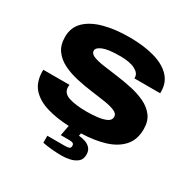

<svg xmlns="http://www.w3.org/2000/svg" viewBox="-195 -884 1257 1271"><g transform="rotate(30 433.5 -248.0)"><path d="M440 204Q402 204 360 200Q318 196 292 190V137H426Q445 137 457 133Q469 129 469 113Q469 99 460 94Q451 89 428 89H367L382 10Q287 6 212 -16.5Q137 -39 94 -86.5Q51 -134 50 -217Q50 -219 50.5 -222Q51 -225 51 -228H251Q249 -220 249 -211Q249 -165 300.5 -148Q352 -131 437 -131Q475 -131 516 -135.5Q557 -140 585 -153Q613 -166 613 -192Q613 -216 583.5 -229Q554 -242 505.5 -249.5Q457 -257 398.5 -264.5Q340 -272 281.5 -285Q223 -298 174 -322Q125 -346 95.5 -386Q66 -426 66 -489Q66 -562 114 -608.5Q162 -655 246 -677.5Q330 -700 437 -700Q546 -700 627 -677.5Q708 -655 753 -609Q798 -563 798 -494V-480H601V-488Q601 -519 561 -540Q521 -561 447 -561Q357 -561 316.5 -544.5Q276 -528 276 -505Q276 -482 305.5 -470Q335 -458 384 -451Q433 -444 491 -436.5Q549 -429 607.5 -416.5Q666 -404 715 -381Q764 -358 793.5 -319Q823 -280 823 -219Q823 -139 778.5 -89Q734 -39 656 -15Q578 9 477 12L473 32Q500 34 524 42.5Q548 51 563.5 68.5Q579 86 579 117Q579 153 556 171.5Q533 190 501 197Q469 204 440 204Z"/></g></svg>

Font: Archivo Expanded ExtraBold
Style: Regular
Weight: 800
Width: 7
Designer: Hector Gatti
Foundry: Omnibus-Type
Version: Version 2.001; ttfautohint (v1.8.3)